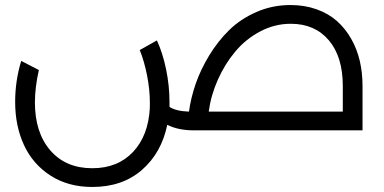

<svg xmlns="http://www.w3.org/2000/svg" viewBox="-20 -516 1519 760"><path d="M1129.9 -496.1Q1186 -496.1 1233.2 -479.2Q1280.3 -462.4 1313.5 -432.9Q1346.7 -403.3 1369.9 -362.8Q1393.1 -322.3 1404.1 -275.1Q1415 -228 1415 -175.8V0H748Q685.1 0 642.1 -22Q619.1 89.4 541.7 156.7Q464.4 224.1 345.2 224.1Q250 224.1 179.9 179Q109.9 133.8 75 58.3Q40 -17.1 40 -112.8Q40 -196.3 64 -274.9L133.8 -238.8Q118.2 -169.9 118.2 -110.8Q118.2 8.8 179.2 79.3Q240.2 149.9 345.2 149.9Q445.8 149.9 506.6 85.4Q567.4 21 573.2 -89.8L571.8 -90.8L573.2 -91.8V-109.9Q573.2 -160.6 562.3 -216.8Q551.3 -272.9 533.2 -317.9L601.1 -356Q624 -306.6 637.5 -241.5Q650.9 -176.3 650.9 -112.8V-92.8Q677.7 -75.7 728 -74.2Q735.4 -128.4 754.6 -184.3Q773.9 -240.2 808.3 -296.9Q842.8 -353.5 887.5 -397.2Q932.1 -440.9 995.1 -468.5Q1058.1 -496.1 1129.9 -496.1ZM806.2 -74.2H1336.9V-175.8Q1336.9 -291.5 1281.5 -356.7Q1226.1 -421.9 1130.9 -421.9Q1067.4 -421.9 1010 -391.6Q952.6 -361.3 911.4 -312Q870.1 -262.7 842.5 -200.9Q814.9 -139.2 806.2 -74.2Z"/></svg>

Font: Montserrat-Arabic Light
Style: Regular
Weight: 300
Designer: Mohamed Gaber
Foundry: Kief Type Foundry
Version: Version 5.008;PS 005.008;hotconv 1.0.88;makeotf.lib2.5.64775